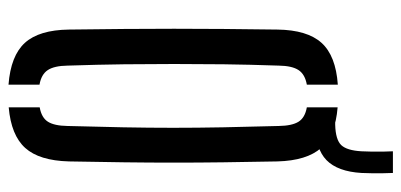

<svg xmlns="http://www.w3.org/2000/svg" viewBox="-278 -704 989 474"><g transform="rotate(90 217.0 -467.5)"><path d="M189.5 6.5Q118 1 86.2 -34Q54.5 -69 53.5 -142.5Q52.5 -216 52 -279.2Q51.5 -342.5 51.5 -402.2Q51.5 -462 52 -524.2Q52.5 -586.5 53.5 -657.5Q54.5 -731 86.2 -766.2Q118 -801.5 189.5 -806.5V-730Q164 -725.5 153.5 -709.5Q143 -693.5 142.5 -661Q140 -588 139.2 -525.2Q138.5 -462.5 138.5 -402.8Q138.5 -343 139.2 -279Q140 -215 142.5 -139Q143 -106.5 153.5 -90.5Q164 -74.5 189.5 -70ZM245.5 6V-70.5Q271 -75 281 -90.8Q291 -106.5 291.5 -139Q293.5 -213.5 294.8 -276.8Q296 -340 296 -399.8Q296 -459.5 294.8 -523Q293.5 -586.5 291.5 -661Q291 -693.5 281 -709.5Q271 -725.5 245.5 -730V-806Q314.5 -800.5 345.8 -765.2Q377 -730 379 -657.5Q380.5 -586 381.2 -523.8Q382 -461.5 382 -401.8Q382 -342 381.2 -279Q380.5 -216 379 -142.5Q377 -69.5 345.8 -34.8Q314.5 0 245.5 6ZM288 -751Q273.5 -751 259.5 -753L258.5 -800Q265.5 -800 273.8 -800Q282 -800 288.5 -800Q325.5 -801 338.8 -815Q352 -829 354 -865Q354.5 -876 354.8 -890.2Q355 -904.5 354.8 -918.5Q354.5 -932.5 354 -942.5H407.5Q408 -932 408.2 -918Q408.5 -904 408.2 -889.8Q408 -875.5 407.5 -865Q404 -806 375.8 -778.5Q347.5 -751 288 -751Z"/></g></svg>

Font: Big Shoulders Stencil Text Thin Medium
Style: Regular
Weight: 500
Version: Version 2.001